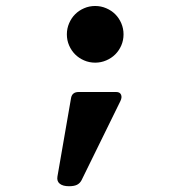

<svg xmlns="http://www.w3.org/2000/svg" viewBox="-20 -482 640 645"><path d="M204.6 -366.7Q204.6 -386.2 212.2 -403.8Q219.7 -421.4 232.4 -434.1Q245.1 -446.8 262.5 -454.3Q279.8 -461.9 299.8 -461.9Q319.3 -461.9 336.9 -454.3Q354.5 -446.8 367.2 -434.1Q379.9 -421.4 387.5 -403.8Q395 -386.2 395 -366.7Q395 -346.7 387.5 -329.3Q379.9 -312 367.2 -299.3Q354.5 -286.6 336.9 -279.1Q319.3 -271.5 299.8 -271.5Q279.8 -271.5 262.5 -279.1Q245.1 -286.6 232.4 -299.3Q219.7 -312 212.2 -329.3Q204.6 -346.7 204.6 -366.7ZM253.9 123.5Q248.5 133.8 238.8 138.7Q229 143.6 211.9 143.6Q191.4 143.6 180.9 135.3Q170.4 127 172.9 111.3L218.8 -153.3Q222.7 -172.9 244.1 -172.9H370.6Q382.8 -172.9 386.7 -163.8Q390.6 -154.8 384.3 -142.1Z"/></svg>

Font: Courier Prime
Style: Bold
Weight: 700
Monospace: yes
Designer: Alan Dague-Greene
Foundry: Quote-Unquote Apps
Version: Version 1.202